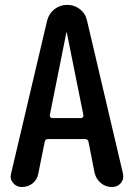

<svg xmlns="http://www.w3.org/2000/svg" viewBox="-20 -750 540 770"><path d="M246.1 -619.1 179.7 -288.1Q179.7 -283.2 182.1 -279.8Q184.6 -276.4 189.5 -276.4H304.7Q309.6 -276.4 312.5 -279.8Q315.4 -283.2 314.5 -288.1L248 -619.1Q248 -620.1 247.1 -620.1Q246.1 -620.1 246.1 -619.1ZM67.4 0Q45.9 0 32.2 -16.6Q18.6 -33.2 24.4 -53.7L168.9 -667Q175.8 -695.3 198.2 -712.9Q220.7 -730.5 249.5 -730.5Q278.3 -730.5 300.8 -712.9Q323.2 -695.3 329.1 -667L472.7 -55.7Q478.5 -33.2 465.3 -16.6Q452.1 0 428.7 0Q403.3 0 384.3 -16.1Q365.2 -32.2 359.4 -56.6L335 -180.7Q334 -191.4 321.3 -192.4H172.9Q161.1 -192.4 159.2 -180.7L133.8 -54.7Q129.9 -30.3 111.3 -15.1Q92.8 0 67.4 0Z"/></svg>

Font: Rounded-X Mgen+ 1mn medium
Style: Regular
Weight: 500
Designer: [Source Han Sans]
Ryoko NISHIZUKA  (kana & ideographs); Paul D. Hunt (Latin, Greek & Cyrillic); Wenlong ZHANG  (bopomofo
Version: Version 1.059.20150602